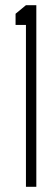

<svg xmlns="http://www.w3.org/2000/svg" viewBox="-20 -720 200 740"><path d="M80 0V-624H40V-667L80 -700H120V0Z"/></svg>

Font: Stick No Bills ExtraLight ExtraLight
Style: Regular
Weight: 250
Version: Version 2.000